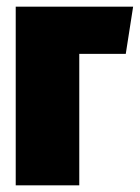

<svg xmlns="http://www.w3.org/2000/svg" viewBox="-20 -554 418 574"><path d="M217 0H27V-534H378L356 -393H217Z"/></svg>

Font: Fira Sans Extra Condensed Black
Style: Regular
Weight: 900
Width: 1
Designer: Carrois Corporate & Edenspiekermann AG
Foundry: Carrois Corporate GbR & Edenspiekermann AG
Version: Version 4.203